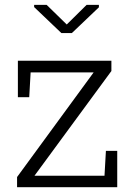

<svg xmlns="http://www.w3.org/2000/svg" viewBox="-20 -782 556 802"><path d="M51.3 0V-42.5L371.1 -479.5H107.9L102.1 -376H54.7V-528.3H445.3V-485.4L124 -47.9H416.5L422.4 -151.9H469.7V0ZM393.1 -761.7V-751.5L280.3 -644H236.3L122.6 -752.4V-761.7H174.8L258.8 -679.7L341.8 -761.7Z"/></svg>

Font: Roboto Slab Light
Style: Regular
Weight: 300
Designer: Google
Version: Version 2.000; ttfautohint (v1.8.1.43-b0c9)